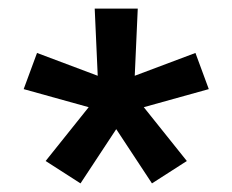

<svg xmlns="http://www.w3.org/2000/svg" viewBox="-20 -836 540 446"><path d="M167 -410 86 -462 186 -587 35 -629 66 -713 207 -660 200 -816H300L293 -660L434 -713L465 -629L314 -587L414 -462L333 -410L250 -536Z"/></svg>

Font: Iosevka Curly Semibold
Style: Regular
Weight: 600
Monospace: yes
Designer: Belleve Invis
Foundry: Belleve Invis
Version: Version 22.1.2; ttfautohint (v1.8.4)